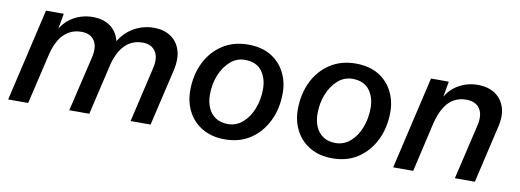

<svg xmlns="http://www.w3.org/2000/svg" viewBox="-48 -761 2764 1021"><g transform="rotate(10 1334.0 -250.5)"><path d="M19 0 135 -500H231L208 -369L199 -377Q220 -441 271.5 -475.5Q323 -510 388 -510Q440 -510 477 -486Q514 -462 529 -416Q544 -370 528 -304L457 0H349L419 -297Q433 -357 411 -389.5Q389 -422 341 -422Q301 -422 271 -403.5Q241 -385 221 -351Q201 -317 190 -269L127 0ZM680 0 749 -297Q763 -356 741 -389Q719 -422 672 -422Q632 -422 602 -404Q572 -386 551.5 -351.5Q531 -317 519 -268L511 -360Q538 -434 594 -472Q650 -510 717 -510Q770 -510 807.5 -485.5Q845 -461 859.5 -415Q874 -369 859 -304L788 0Z M1189 9Q1119 9 1068 -21Q1017 -51 990.5 -102Q964 -153 964 -215Q964 -299 996.5 -365.5Q1029 -432 1088 -470.5Q1147 -509 1226 -509Q1298 -509 1348 -479.5Q1398 -450 1424.5 -399Q1451 -348 1451 -286Q1451 -202 1418 -135Q1385 -68 1327 -29.5Q1269 9 1189 9ZM1192 -74Q1236 -74 1270.5 -103.5Q1305 -133 1324.5 -182.5Q1344 -232 1344 -289Q1344 -348 1314 -387Q1284 -426 1223 -426Q1179 -426 1145 -396.5Q1111 -367 1091 -318.5Q1071 -270 1071 -211Q1071 -173 1084.5 -141.5Q1098 -110 1125 -92Q1152 -74 1192 -74Z M1770 9Q1700 9 1649 -21Q1598 -51 1571.5 -102Q1545 -153 1545 -215Q1545 -299 1577.5 -365.5Q1610 -432 1669 -470.5Q1728 -509 1807 -509Q1879 -509 1929 -479.5Q1979 -450 2005.5 -399Q2032 -348 2032 -286Q2032 -202 1999 -135Q1966 -68 1908 -29.5Q1850 9 1770 9ZM1773 -74Q1817 -74 1851.5 -103.5Q1886 -133 1905.5 -182.5Q1925 -232 1925 -289Q1925 -348 1895 -387Q1865 -426 1804 -426Q1760 -426 1726 -396.5Q1692 -367 1672 -318.5Q1652 -270 1652 -211Q1652 -173 1665.5 -141.5Q1679 -110 1706 -92Q1733 -74 1773 -74Z M2098 0 2214 -500H2310L2287 -369L2278 -377Q2299 -441 2350.5 -475.5Q2402 -510 2466 -510Q2521 -510 2558.5 -485.5Q2596 -461 2611 -415.5Q2626 -370 2610 -306L2539 0H2431L2501 -299Q2514 -357 2491.5 -389.5Q2469 -422 2419 -422Q2380 -422 2350 -404Q2320 -386 2300 -351.5Q2280 -317 2268 -269L2206 0Z"/></g></svg>

Font: Kantumruy Pro Medium
Style: Italic
Weight: 500
Italic angle: -13°
Designer: Sovichet Tep
Foundry: Sovichet Tep
Version: Version 1.002